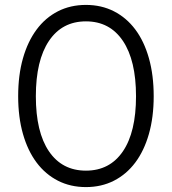

<svg xmlns="http://www.w3.org/2000/svg" viewBox="-20 -746 700 782"><path d="M330 16Q267 16 216 -10Q165 -36 129 -84Q93 -132 73.5 -200.5Q54 -269 54 -354Q54 -440 73.5 -508.5Q93 -577 129 -625.5Q165 -674 216 -700Q267 -726 330 -726Q393 -726 444 -700Q495 -674 531 -626Q567 -578 586.5 -509Q606 -440 606 -354Q606 -269 586.5 -200.5Q567 -132 531 -84Q495 -36 444 -10Q393 16 330 16ZM330 -51Q427 -51 480.5 -129.5Q534 -208 534 -354Q534 -500 480.5 -579.5Q427 -659 330 -659Q233 -659 179.5 -579.5Q126 -500 126 -354Q126 -208 179.5 -129.5Q233 -51 330 -51Z"/></svg>

Font: Geist Light
Style: Regular
Weight: 400
Designer: Basement.studio, Andrés Briganti, Mateo Zaragoza
Foundry: Basement.studio, Vercel, Andrés Briganti, Guido Ferreyra, Mateo Zaragoza
Version: Version 1.401